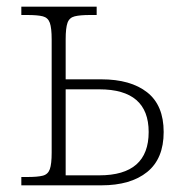

<svg xmlns="http://www.w3.org/2000/svg" viewBox="-20 -556 540 576"><path d="M44 0V-25H62Q93 -25 108.5 -29Q124 -33 129.5 -48.5Q135 -64 135 -98V-438Q135 -472 129.5 -487.5Q124 -503 108.5 -507Q93 -511 62 -511H44V-536H270V-511H250Q220 -511 204 -507Q188 -503 182.5 -487.5Q177 -472 177 -438V-318H284Q372 -318 421.5 -279Q471 -240 471 -160Q471 -80 421.5 -40Q372 0 284 0ZM177 -30H278Q426 -30 426 -160Q426 -288 278 -288H177Z"/></svg>

Font: Noto Serif ExtraLight
Style: Regular
Weight: 200
Designer: Monotype Design Team
Foundry: Monotype Imaging Inc.
Version: Version 2.015; ttfautohint (v1.8.4.7-5d5b)